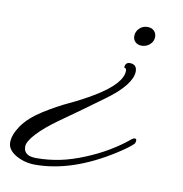

<svg xmlns="http://www.w3.org/2000/svg" viewBox="-91 -262 601 631"><g transform="rotate(10 209.5 53.0)"><path d="M343 -138Q330 -138 322 -145.5Q314 -153 314 -165Q314 -180 325 -191Q336 -202 352 -202Q366 -202 374 -194Q382 -186 382 -174Q382 -159 370.5 -148.5Q359 -138 343 -138ZM66 308Q32 308 3 292Q-27 275 -27 250Q-27 224 -5.5 193Q16 162 60 134Q103 107 142 89Q181 71 221 47Q307 -5 307 -48Q307 -56 299 -58Q301 -75 315 -75Q339 -75 339 -51Q339 -30 318.5 -3.5Q298 23 255 54Q217 82 185.5 104.5Q154 127 116 154Q74 184 49 211Q24 238 24 255Q24 286 66 286Q106 286 145 278Q184 270 227 252Q266 236 300.5 215.5Q335 195 365 170Q371 166 374 166Q380 166 380 173Q380 177 377 183Q370 190 358 199Q346 208 326 221Q190 308 66 308Z"/></g></svg>

Font: Corinthia
Style: Bold
Weight: 700
Designer: Robert E. Leuschke
Foundry: Robert E. Leuschke
Version: Version 1.013; ttfautohint (v1.8.3)